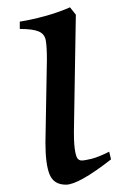

<svg xmlns="http://www.w3.org/2000/svg" viewBox="-20 -489 335 524"><path d="M283 -54Q238 -19 207.5 -2Q177 15 160 15Q127 15 115.5 -12.5Q104 -40 104 -100L108 -327Q108 -361 105 -378.5Q102 -396 86 -403Q70 -410 34 -410V-430Q66 -435 102.5 -445Q139 -455 171 -469L187 -449L182 -148Q181 -104 184 -83Q187 -62 191.5 -56.5Q196 -51 203 -51Q211 -51 229.5 -55.5Q248 -60 278 -75Z"/></svg>

Font: ChillKai
Style: Regular
Weight: 400
Designer: ChillType
Foundry: 寒蝉字型
Version: Version 2.000